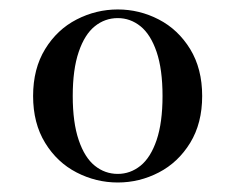

<svg xmlns="http://www.w3.org/2000/svg" viewBox="-20 -742 494 402"><path d="M403.3 -541Q403.3 -483.9 378.2 -442.9Q353 -401.9 312.5 -380.9Q272 -359.9 226.6 -359.9Q181.2 -359.9 140.4 -380.9Q99.6 -401.9 74.5 -442.9Q49.3 -483.9 49.3 -541Q49.3 -598.1 74.5 -639.2Q99.6 -680.2 140.4 -701.2Q181.2 -722.2 226.6 -722.2Q272 -722.2 312.5 -701.2Q353 -680.2 378.2 -639.2Q403.3 -598.1 403.3 -541ZM132.3 -541Q132.3 -485.4 144.8 -448.7Q157.2 -412.1 178.5 -395Q199.7 -377.9 226.6 -377.9Q252.9 -377.9 274.2 -395Q295.4 -412.1 307.9 -448.7Q320.3 -485.4 320.3 -541Q320.3 -596.7 307.9 -633.3Q295.4 -669.9 274.2 -687Q252.9 -704.1 226.6 -704.1Q199.7 -704.1 178.5 -687Q157.2 -669.9 144.8 -633.3Q132.3 -596.7 132.3 -541Z"/></svg>

Font: TypoPRO Playfair Display
Style: Regular
Weight: 400
Designer: Claus Eggers Sørensen
Foundry: Claus Eggers Sørensen
Version: Version 1.004;PS 001.004;hotconv 1.0.70;makeotf.lib2.5.58329